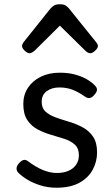

<svg xmlns="http://www.w3.org/2000/svg" viewBox="-20 -859 526 898"><path d="M244 19Q204 19 169 8Q134 -3 107 -19.5Q80 -36 64 -53Q57 -61 57.5 -72.5Q58 -84 71 -98Q82 -109 91 -111Q100 -113 111 -105Q148 -77 181.5 -63.5Q215 -50 246 -50Q276 -50 299 -59.5Q322 -69 335.5 -88Q349 -107 349 -133Q349 -165 330 -182.5Q311 -200 281.5 -209.5Q252 -219 219 -228.5Q186 -238 156.5 -253.5Q127 -269 108 -297Q89 -325 89 -373Q89 -415 110.5 -448Q132 -481 170.5 -500Q209 -519 259 -519Q299 -519 330.5 -510.5Q362 -502 385.5 -488.5Q409 -475 424 -459Q435 -448 433.5 -437.5Q432 -427 421 -415Q410 -402 399.5 -400.5Q389 -399 376 -408Q348 -428 320 -439Q292 -450 258 -450Q222 -450 198.5 -432.5Q175 -415 175 -383Q175 -353 193.5 -336.5Q212 -320 241.5 -309.5Q271 -299 304.5 -289Q338 -279 367.5 -263Q397 -247 415.5 -219.5Q434 -192 434 -146Q434 -103 413.5 -65Q393 -27 351 -4Q309 19 244 19ZM118 -610Q108 -610 95.5 -622Q83 -634 83 -644Q83 -647 84 -650Q85 -653 89 -660L216 -819Q222 -826 231.5 -832.5Q241 -839 260 -839Q279 -839 288 -832.5Q297 -826 303 -819L431 -660Q436 -653 437 -650Q438 -647 438 -644Q438 -634 425 -622Q412 -610 403 -610Q396 -610 390 -613.5Q384 -617 378 -623L260 -739L143 -623Q136 -617 130 -613.5Q124 -610 118 -610Z"/></svg>

Font: Playwrite US Modern
Style: Regular
Weight: 400
Designer: Veronika Burian, José Scaglione
Foundry: TypeTogether
Version: Version 1.002